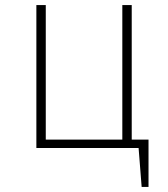

<svg xmlns="http://www.w3.org/2000/svg" viewBox="-20 -582 661 755"><path d="M498 -33V-562H461V-33H160V-562H123V0H525L537 153H564V-33Z"/></svg>

Font: Glow Sans SC Normal ExtraLight
Style: Regular
Weight: 200
Designer: Ryoko NISHIZUKA (kana, bopomofo & ideographs); Paul D. Hunt (Latin, Greek & Cyrillic); Sandoll Communications, Soo-young
Version: Version 0.93